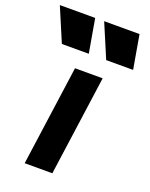

<svg xmlns="http://www.w3.org/2000/svg" viewBox="-254 -905 772 985"><g transform="rotate(20 131.5 -412.0)"><path d="M6 0H157L233 -546H82ZM-102 -824 -24 -640H123L91 -824ZM140 -824 218 -640H365L333 -824Z"/></g></svg>

Font: Mluvka ExtraBold
Style: Italic
Weight: 800
Italic angle: -8°
Designer: Modified by Jiří Krblich, Original typeface by Gumpita Rahayu
Foundry: Gumpita Rahayu & Jiří Krblich
Version: Version 2.000;Glyphs 3.1.1 (3134)